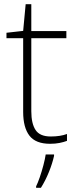

<svg xmlns="http://www.w3.org/2000/svg" viewBox="-20 -679 368 920"><path d="M223 -25Q246 -25 265.5 -28Q285 -31 301 -37V-4Q285 2 265 6Q245 10 220 10Q151 10 121 -29Q91 -68 91 -143V-496H11V-522L91 -531L103 -659H130V-530H298V-496H130V-146Q130 -87 150.5 -56Q171 -25 223 -25ZM239 68Q231 104 214.5 145Q198 186 176 221H153V214Q161 198 170.5 170.5Q180 143 188 112.5Q196 82 199 61H239Z"/></svg>

Font: Noto Sans Bengali UI ExtraLight
Style: Regular
Weight: 200
Designer: Jelle Bosma - Monotype Design Team
Foundry: Monotype Imaging Inc.
Version: Version 2.003; ttfautohint (v1.8.4.7-5d5b)